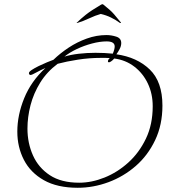

<svg xmlns="http://www.w3.org/2000/svg" viewBox="-20 -871 836 909"><path d="M348 18Q251 18 187.5 -18Q124 -54 93 -114.5Q62 -175 62 -248Q62 -326 94.5 -406Q127 -486 195 -549Q172 -539 151 -527.5Q130 -516 126 -516Q117 -516 117 -525Q117 -531 130.5 -540Q144 -549 163.5 -558.5Q183 -568 202.5 -576Q222 -584 233 -588Q265 -619 305 -645.5Q345 -672 391 -688.5Q437 -705 484 -705Q507 -705 530.5 -697.5Q554 -690 554 -667Q554 -653 546 -638Q538 -623 531 -614Q629 -600 689 -542Q749 -484 749 -371Q749 -280 714.5 -207.5Q680 -135 622.5 -85Q565 -35 493.5 -8.5Q422 18 348 18ZM285 -603Q314 -612 353 -616.5Q392 -621 432 -621Q453 -621 474 -620Q495 -619 514 -617Q523 -638 523 -651Q523 -675 485 -675Q453 -675 415.5 -665Q378 -655 344 -639Q310 -623 285 -603ZM355 -6Q414 -6 475 -30.5Q536 -55 587.5 -101.5Q639 -148 671 -215Q703 -282 703 -368Q703 -427 680 -475.5Q657 -524 616 -555.5Q575 -587 521 -594Q512 -584 505.5 -580Q499 -576 496 -576Q491 -576 491 -580Q491 -589 500 -596Q490 -597 480 -597Q470 -597 459 -597Q403 -597 348.5 -588.5Q294 -580 253 -569Q202 -531 170.5 -480Q139 -429 124.5 -373Q110 -317 110 -262Q110 -194 136 -135.5Q162 -77 216 -41.5Q270 -6 355 -6ZM344 -762Q342 -762 343 -763Q361 -781 386 -801Q411 -821 457 -848L463 -851H465Q468 -851 471 -848Q503 -823 520 -803.5Q537 -784 552 -765Q555 -762 549 -762Q548 -762 547 -763Q528 -777 505.5 -788Q483 -799 457 -805Q432 -798 402 -784Q372 -770 348 -763Q346 -762 344 -762Z"/></svg>

Font: Bilbo
Style: Regular
Weight: 400
Designer: Robert E. Leuschke
Foundry: Robert E. Leuschke
Version: Version 1.100